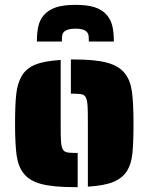

<svg xmlns="http://www.w3.org/2000/svg" viewBox="-20 -763 612 791"><path d="M342 -254Q342 -305 341 -322Q340 -346 335 -358.5Q330 -371 319 -374Q307 -377 286 -377H272V-518H286Q373 -518 422 -504.5Q471 -491 495 -460Q517 -432 523.5 -385.5Q530 -339 530 -254Q530 -175 525.5 -131.5Q521 -88 504 -60Q485 -29 447 -13.5Q409 2 342 6ZM77 -49Q55 -77 48.5 -123Q42 -169 42 -254Q42 -332 47 -376Q52 -420 69 -449Q87 -481 125 -496.5Q163 -512 230 -516V-254Q230 -203 231 -187Q232 -163 237 -151Q242 -139 254 -136Q264 -133 286 -133H300V8H286Q199 8 150 -5Q101 -18 77 -49ZM160 -700Q179 -722 210 -732.5Q241 -743 291 -743Q341 -743 372 -732.5Q403 -722 421 -700Q437 -681 443 -655Q449 -629 449 -592H346Q346 -607 345 -615.5Q344 -624 339 -630Q327 -645 291 -645Q255 -645 242 -630Q237 -624 236 -615.5Q235 -607 235 -592H132Q132 -629 138 -655Q144 -681 160 -700Z"/></svg>

Font: Saira Stencil
Style: Regular
Weight: 400
Designer: Hector Gatti with collaboration of the Omnibus-Type team
Foundry: Omnibus-Type
Version: Version 1.003